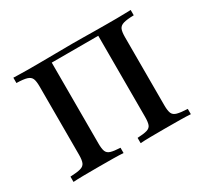

<svg xmlns="http://www.w3.org/2000/svg" viewBox="-122 -741 967 911"><g transform="rotate(-30 362.0 -285.5)"><path d="M41.1 0V-29Q79 -30.6 97.6 -35.9Q116.1 -41.1 122.2 -55.6Q128.2 -70.2 128.2 -98.4V-472.6Q128.2 -501.6 122.2 -515.7Q116.1 -529.8 97.6 -535.5Q79 -541.1 41.1 -541.9V-571Q53.2 -571 71.8 -570.2Q90.3 -569.4 116.5 -569.4Q142.7 -569.4 178.2 -569.4Q221.8 -569.4 271 -570.2Q320.2 -571 362.1 -571Q391.1 -571 422.6 -570.6Q454 -570.2 485.9 -569.8Q517.7 -569.4 546.8 -569.4Q580.6 -569.4 606.5 -569.4Q632.3 -569.4 651.6 -570.2Q671 -571 683.9 -571V-541.9Q646 -541.1 627 -535.5Q608.1 -529.8 602 -515.7Q596 -501.6 596 -472.6V-98.4Q596 -70.2 602 -55.6Q608.1 -41.1 627 -35.9Q646 -30.6 683.9 -29V0Q662.1 -1.6 625.4 -2Q588.7 -2.4 541.1 -2.4Q499.2 -2.4 464.5 -2Q429.8 -1.6 408.9 0V-29Q444.4 -30.6 461.7 -35.9Q479 -41.1 484.3 -55.6Q489.5 -70.2 489.5 -98.4V-546L496 -541.9H228.2L234.7 -546V-98.4Q234.7 -70.2 240.3 -55.6Q246 -41.1 263.3 -35.9Q280.6 -30.6 315.3 -29V0Q294.4 -1.6 259.7 -2Q225 -2.4 183.1 -2.4Q136.3 -2.4 99.2 -2Q62.1 -1.6 41.1 0Z"/></g></svg>

Font: Playfair SemiBold
Style: Regular
Weight: 600
Designer: Claus Eggers Sørensen
Foundry: Claus Eggers Sørensen
Version: Version 2.001;gftools[0.9.30]